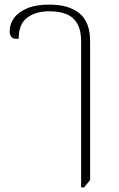

<svg xmlns="http://www.w3.org/2000/svg" viewBox="-20 -573 516 833"><path d="M332 240V-394Q332 -441 315.5 -470Q299 -499 268.5 -511.5Q238 -524 194 -524Q134 -524 97.5 -496Q61 -468 61 -405Q40 -403 31 -411Q22 -419 22 -438Q22 -469 41 -495Q60 -521 98 -537Q136 -553 194 -553Q279 -553 325 -515Q371 -477 371 -394V208L345 240Z"/></svg>

Font: Noto Serif Thai ExtraLight
Style: Regular
Weight: 250
Version: Version 2.001